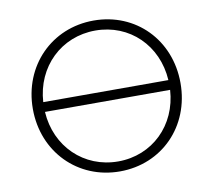

<svg xmlns="http://www.w3.org/2000/svg" viewBox="-79 -795 988 890"><g transform="rotate(-10 415.5 -350.0)"><path d="M416 5C614 5 763 -146 763 -350C763 -554 614 -705 416 -705C218 -705 68 -553 68 -350C68 -147 218 5 416 5ZM416 -42C255 -42 131 -162 121 -327H710C700 -162 577 -42 416 -42ZM121 -373C131 -538 255 -658 416 -658C577 -658 700 -538 710 -373Z"/></g></svg>

Font: Chess Sans Light
Style: Regular
Weight: 300
Designer: Wolf Bōese
Foundry: Wolf Bōese
Version: Version 7.223;Glyphs 3.3 (3306)